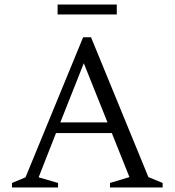

<svg xmlns="http://www.w3.org/2000/svg" viewBox="-20 -830 773 850"><path d="M33 0V-20L93 -45L348 -665H383L637 -46L700 -20V0H467V-20L553 -46L475 -241H228L151 -45L237 -20V0ZM247 -288H456L351 -550ZM235 -766V-810H497V-766Z"/></svg>

Font: Spectral SC Light
Style: Regular
Weight: 300
Designer: Jean-Baptiste Levee
Foundry: Production Type
Version: Version 2.001